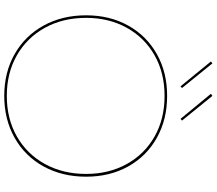

<svg xmlns="http://www.w3.org/2000/svg" viewBox="-78 -934 1019 903"><g transform="rotate(90 431.5 -482.5)"><path d="M52 -378Q52 -489 100 -575.5Q148 -662 234 -710.5Q320 -759 431 -759Q542 -759 628.5 -710.5Q715 -662 763 -575.5Q811 -489 811 -378Q811 -266 763 -178.5Q715 -91 628.5 -42Q542 7 431 7Q320 7 234 -42Q148 -91 100 -178.5Q52 -266 52 -378ZM798 -378Q798 -485 751.5 -569Q705 -653 622 -700Q539 -747 431 -747Q323 -747 240 -700Q157 -653 110.5 -569Q64 -485 64 -378Q64 -269 110.5 -184.5Q157 -100 240 -52.5Q323 -5 431 -5Q539 -5 622 -52.5Q705 -100 751.5 -184.5Q798 -269 798 -378ZM394 -829 386 -822 269 -965 278 -972ZM547 -829 539 -822 421 -965 431 -972Z"/></g></svg>

Font: Hepta Slab Thin
Style: Regular
Weight: 250
Designer: Michael LaGattuta
Foundry: Michael LaGattuta
Version: Version 1.100; ttfautohint (v1.8) -l 8 -r 50 -G 200 -x 14 -D